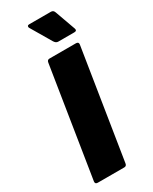

<svg xmlns="http://www.w3.org/2000/svg" viewBox="-219 -904 761 955"><g transform="rotate(-30 161.5 -426.5)"><path d="M38 0Q22 0 24 -15L123 -640Q125 -655 138 -655H290Q306 -655 304 -640L205 -15Q203 0 190 0ZM218 -706Q205 -706 196 -721L127 -838Q124 -843 126 -848Q128 -853 135 -853H261Q275 -853 280 -838L322 -721Q327 -706 310 -706Z"/></g></svg>

Font: Sofia Sans ExtraBlack
Style: Italic
Weight: 1000
Italic angle: -9°
Designer: Botio Nikoltchev, Ani Petrova
Foundry: lettersoup
Version: Version 4.100; ttfautohint (v1.8.4.7-5d5b)